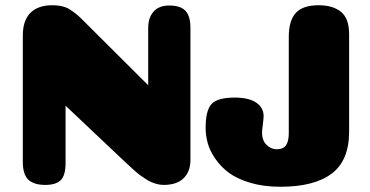

<svg xmlns="http://www.w3.org/2000/svg" viewBox="-20 -705 1411 732"><path d="M706 -95Q706 -51 680 -25.5Q654 0 604 0Q592 0 580 -3Q568 -6 557.5 -10.5Q547 -15 534 -23.5Q521 -32 511.5 -39Q502 -46 488 -59Q474 -72 464.5 -80.5Q455 -89 439 -104.5Q423 -120 413 -129L230 -302V-85Q230 -36 211.5 -18Q193 0 153 0Q109 0 88 -20Q67 -40 67 -87V-570Q67 -627 96 -656Q125 -685 179 -685Q194 -685 206.5 -683Q219 -681 229 -677.5Q239 -674 249.5 -667Q260 -660 269.5 -652.5Q279 -645 292 -632L545 -380V-598Q545 -627 555.5 -646.5Q566 -666 583.5 -675Q601 -684 625 -684Q653 -684 671 -675.5Q689 -667 697.5 -648Q706 -629 706 -599ZM979 -199Q979 -170 996 -153Q1013 -136 1034 -136Q1050 -136 1060 -141.5Q1070 -147 1075.5 -161Q1081 -175 1081 -199V-565Q1081 -626 1107.5 -655.5Q1134 -685 1195 -685Q1249 -685 1280 -660Q1311 -635 1311 -574V-203Q1311 -93 1244.5 -43Q1178 7 1049 7Q985 7 934.5 -8Q884 -23 853 -46Q822 -69 801 -99.5Q780 -130 772 -159Q764 -188 764 -217Q764 -284 786.5 -308.5Q809 -333 875 -333Q928 -333 956.5 -314Q985 -295 985 -262Q985 -252 982 -230Q979 -208 979 -199Z"/></svg>

Font: Coiny 2.0
Style: Regular
Weight: 400
Version: Version 1.001 July 11, 2018